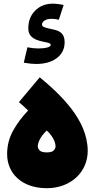

<svg xmlns="http://www.w3.org/2000/svg" viewBox="-20 -1014 513 1040"><path d="M233.4 5.4C363.8 5.4 455.1 -82.5 455.1 -196.3C455.1 -280.3 418 -358.4 365.2 -426.8C312.5 -494.6 248.5 -551.8 195.3 -595.2L82.5 -460.9C99.6 -446.8 118.2 -429.2 132.3 -415.5C98.6 -379.9 71.3 -343.3 50.3 -305.2C29.3 -266.6 18.6 -224.6 18.6 -179.2C18.6 -77.6 95.2 5.4 233.4 5.4ZM233.4 -188.5C213.4 -188.5 200.7 -192.4 194.3 -199.7C188 -207 184.6 -213.9 184.6 -221.2C184.6 -240.2 197.8 -273.9 233.4 -307.1C269 -273.9 280.8 -241.2 280.8 -221.2C280.8 -213.9 277.8 -207 271.5 -199.7C265.1 -192.4 252.4 -188.5 233.4 -188.5ZM174.8 -667.5C222.2 -667.5 260.3 -678.2 288.1 -699.7C315.9 -720.7 330.1 -749.5 330.1 -785.6C330.1 -825.2 312 -846.2 267.6 -854.5C243.2 -859.4 227.1 -863.8 219.2 -867.2C211.4 -870.6 207.5 -875 207.5 -880.9C207.5 -898.9 229.5 -912.1 258.8 -912.1C271.5 -912.1 284.7 -910.6 298.8 -907.2L324.7 -987.3C303.7 -991.7 284.2 -994.1 265.6 -994.1C227.1 -994.1 195.3 -981.4 170.4 -956.5C145.5 -931.6 133.3 -899.4 133.3 -859.9C133.3 -820.8 157.2 -799.8 211.9 -788.6C246.6 -782.2 254.9 -778.3 254.9 -771C254.9 -759.3 228 -751.5 188.5 -751.5C170.4 -751.5 150.4 -753.4 128.4 -757.8L108.9 -674.3C136.2 -669.9 158.2 -667.5 174.8 -667.5Z"/></svg>

Font: Estedad Black
Style: Regular
Weight: 900
Designer: Amin Abedi
Version: Version 7.3